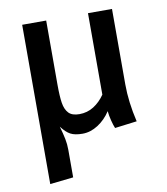

<svg xmlns="http://www.w3.org/2000/svg" viewBox="-83 -598 766 882"><g transform="rotate(-10 300.0 -156.5)"><path d="M499 -176Q499 -94 521 0L418 13Q412 -1 406 -24.5Q400 -48 398 -69Q374 -32 339 -9.5Q304 13 267 13Q231 13 210.5 2Q190 -9 169 -37Q179 -2 184 23Q189 48 189 74V203L80 215V-528H192V-230Q192 -174 197 -143Q202 -112 218 -95Q234 -78 268 -78Q305 -78 335 -97Q365 -116 387 -148V-528H499Z"/></g></svg>

Font: Fira Mono Medium
Style: Regular
Weight: 500
Designer: Carrois Corporate & Edenspiekermann AG
Foundry: Carrois Corporate GbR & Edenspiekermann AG
Version: Version 3.206